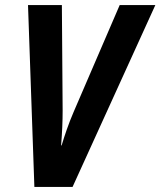

<svg xmlns="http://www.w3.org/2000/svg" viewBox="-20 -734 630 754"><path d="M115 0 90 -714H223L226 -300Q226 -268 224.5 -234.5Q223 -201 220 -163H222Q231 -193 242.5 -226Q254 -259 269 -294L450 -714H590L265 0Z"/></svg>

Font: Noto Sans Condensed
Style: Bold Italic
Weight: 700
Width: 3
Italic angle: -12°
Designer: Monotype Design Team
Foundry: Monotype Imaging Inc.
Version: Version 2.013; ttfautohint (v1.8.4.7-5d5b)